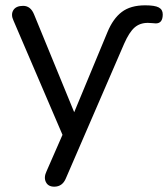

<svg xmlns="http://www.w3.org/2000/svg" viewBox="-20 -515 632 722"><path d="M184 187Q161 187 152.5 169.5Q144 152 155 129L215 -8L31 -437Q20 -460 30 -476.5Q40 -493 67 -493Q95 -493 108 -461L259 -93L384 -394Q405 -445 438 -470Q471 -495 526 -495Q562 -495 577 -487Q592 -479 592 -461Q592 -427 566 -427Q563 -427 553 -428Q543 -429 536 -429Q506 -429 486 -411.5Q466 -394 447 -351L228 155Q215 187 184 187Z"/></svg>

Font: Nunito
Style: Regular
Weight: 400
Designer: Vernon Adams
Foundry: Vernon Adams
Version: Version 3.602